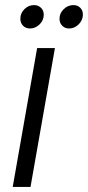

<svg xmlns="http://www.w3.org/2000/svg" viewBox="-20 -735 346 755"><path d="M30 0 126 -546H196L100 0ZM98 -623Q81 -623 70.5 -634Q60 -645 60 -661Q60 -683 76 -699Q92 -715 114 -715Q130 -715 141 -704.5Q152 -694 152 -677Q152 -655 135.5 -639Q119 -623 98 -623ZM252 -623Q235 -623 224.5 -634Q214 -645 214 -661Q214 -683 230.5 -699Q247 -715 269 -715Q285 -715 295.5 -704.5Q306 -694 306 -678Q306 -656 289.5 -639.5Q273 -623 252 -623Z"/></svg>

Font: Poppins Light
Style: Italic
Weight: 300
Italic angle: -10°
Designer: Ninad Kale (Devanagari), Jonny Pinhorn (Latin)
Foundry: Indian Type Foundry
Version: Version 3.200;PS 1.000;hotconv 16.6.54;makeotf.lib2.5.65590